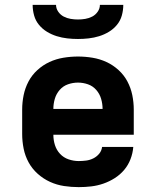

<svg xmlns="http://www.w3.org/2000/svg" viewBox="-20 -760 640 788"><path d="M303 8Q273 8 243 3.5Q213 -1 185.5 -13.5Q158 -26 135 -46.5Q112 -67 97.5 -93.5Q83 -120 77 -150Q71 -180 71 -210V-310Q71 -340 77 -369.5Q83 -399 97 -425.5Q111 -452 133.5 -472.5Q156 -493 183 -505.5Q210 -518 240 -523Q270 -528 300 -528Q330 -528 360 -523Q390 -518 417 -505.5Q444 -493 466.5 -472.5Q489 -452 503 -425.5Q517 -399 523 -369.5Q529 -340 529 -310V-207H199Q199 -185 205.5 -164.5Q212 -144 226.5 -128.5Q241 -113 261.5 -106Q282 -99 303 -99Q318 -99 333.5 -101Q349 -103 363 -110Q377 -117 387 -129Q397 -141 399 -157H527Q525 -131 515.5 -106.5Q506 -82 489.5 -62.5Q473 -43 451 -29Q429 -15 404.5 -6.5Q380 2 354.5 5Q329 8 303 8ZM199 -313H401Q401 -334 395 -354.5Q389 -375 375 -391Q361 -407 341 -414Q321 -421 300 -421Q279 -421 259 -414Q239 -407 225 -391Q211 -375 205 -354.5Q199 -334 199 -313ZM300 -600Q278 -600 256 -602.5Q234 -605 213 -611.5Q192 -618 173 -629.5Q154 -641 140 -658Q126 -675 120 -696.5Q114 -718 114 -740H210Q210 -725 219 -712Q228 -699 241.5 -692Q255 -685 270 -682.5Q285 -680 300 -680Q315 -680 330 -682.5Q345 -685 358.5 -692Q372 -699 381 -712Q390 -725 390 -740H486Q486 -718 480 -696.5Q474 -675 460 -658Q446 -641 427 -629.5Q408 -618 387 -611.5Q366 -605 344 -602.5Q322 -600 300 -600Z"/></svg>

Font: Iosevka Aile Extrabold
Style: Regular
Weight: 800
Designer: Belleve Invis
Foundry: Belleve Invis
Version: Version 27.3.5; ttfautohint (v1.8.4)